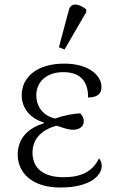

<svg xmlns="http://www.w3.org/2000/svg" viewBox="-20 -827 512 857"><path d="M268 -606 365 -773V-785C336 -809 296 -820 287 -781L243 -616ZM249 10C389 10 434 -48 434 -86C434 -102 428 -114 422 -120C392 -59 340 -36 263 -36C182 -36 125 -70 125 -146C125 -212 173 -250 232 -266C261 -257 283 -248 305 -248C332 -247 354 -261 354 -286C354 -298 350 -310 338 -321C310 -320 268 -313 226 -298C175 -309 142 -349 142 -402C142 -459 185 -505 263 -505C345 -505 374 -456 373 -392C413 -392 433 -407 433 -439C433 -488 379 -543 267 -543C148 -543 77 -485 77 -402C77 -344 114 -299 176 -280V-277C115 -258 59 -217 59 -137C59 -57 122 10 249 10Z"/></svg>

Font: Noto Serif Light
Style: Regular
Weight: 300
Designer: Monotype Design Team
Foundry: Monotype Imaging Inc.
Version: Version 2.013